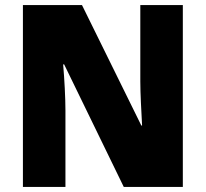

<svg xmlns="http://www.w3.org/2000/svg" viewBox="-20 -734 809 754"><path d="M698 0V-714H531V-414C531 -368 535 -297 538 -241H535L302 -714H70V0H237V-300C237 -349 233 -423 228 -481H232L466 0Z"/></svg>

Font: Noto Sans Gujarati UI SemiCondensed Black
Style: Regular
Weight: 900
Width: 4
Designer: Jelle Bosma - Monotype Design Team, Universal Thirst
Foundry: Monotype Imaging Inc.
Version: Version 2.106